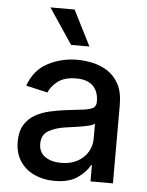

<svg xmlns="http://www.w3.org/2000/svg" viewBox="-55 -827 679 884"><g transform="rotate(5 284.5 -385.0)"><path d="M230.1 12.1Q178.3 12.1 136.5 -7.1Q94.8 -26.3 70.3 -63.4Q45.8 -100.5 45.8 -154.1Q45.8 -200.6 63.7 -230.5Q81.7 -260.3 111.7 -277.7Q141.7 -295.1 179 -303.8Q216.3 -312.5 255 -317.1Q304 -322.8 334.3 -326.5Q364.7 -330.3 378.7 -338.8Q392.8 -347.3 392.8 -366.5V-369Q392.8 -415.5 366.7 -441.1Q340.6 -466.6 289.1 -466.6Q235.4 -466.6 204.7 -443.2Q174 -419.7 162.3 -390.6L62.5 -413.4Q89.1 -487.9 151.5 -520.2Q213.8 -552.6 287.6 -552.6Q320.3 -552.6 356.9 -544.9Q393.5 -537.3 426 -516.9Q458.5 -496.4 478.9 -459.2Q499.3 -421.9 499.3 -362.2V0H395.6V-74.6H391.3Q376.1 -44 337 -16Q297.9 12.1 230.1 12.1ZM253.2 -73.2Q297.6 -73.2 328.8 -90.6Q360.1 -108 376.6 -136.2Q393.1 -164.4 393.1 -196.7V-267Q385.7 -259.6 360.4 -253.9Q335.2 -248.2 307.2 -244.3Q279.1 -240.4 261.7 -237.9Q215.6 -231.9 182.7 -213.6Q149.9 -195.3 149.9 -152.7Q149.9 -113.3 179 -93.2Q208.1 -73.2 253.2 -73.2ZM336.6 -618.3H251.8L142 -782H253.9Z"/></g></svg>

Font: Inter UI Medium
Style: Regular
Weight: 500
Designer: Rasmus Andersson
Foundry: rsms
Version: 3.2;8d6f07862